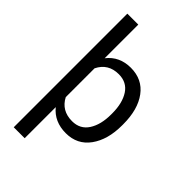

<svg xmlns="http://www.w3.org/2000/svg" viewBox="-281 -843 1139 1139"><g transform="rotate(45 289.0 -273.5)"><path d="M74.7 203.1V-750H166.5V-467.8Q221.7 -538.1 316.4 -538.1Q413.6 -538.1 467.5 -465.3Q521.5 -392.6 521.5 -269V-258.8Q521.5 -139.2 467.5 -64.7Q413.6 9.8 317.9 9.8Q221.7 9.8 166.5 -57.6V203.1ZM293 -460.4Q204.6 -460.4 166.5 -383.3V-141.6Q205.1 -66.9 293.9 -66.9Q360.8 -66.9 395.3 -120.4Q429.7 -173.8 429.7 -258.8V-269Q429.7 -354.5 395.3 -407.5Q360.8 -460.4 293 -460.4Z"/></g></svg>

Font: Bert Sans Medium
Style: Regular
Weight: 500
Designer: Christian Robertson, Adam Twardoch, & Cristiano Sobral
Foundry: Google
Version: Version 12.135;January 10, 2020;FontCreator 12.0.0.2547 64-b